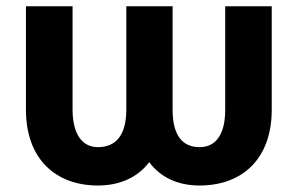

<svg xmlns="http://www.w3.org/2000/svg" viewBox="-20 -565 919 595"><path d="M60.4 -225.1C60.4 -71 153.8 9.9 283.4 9.9C350.1 9.9 406.2 -14.6 442.5 -62.5C478 -14.6 532 9.9 598.4 9.9C729.8 9.9 822.1 -71.7 822.1 -225.1V-545.5H677.9V-225.1C677.9 -149.5 649.9 -109 598.4 -109C542.3 -109 514.9 -149.5 514.9 -225.1V-545.5H371.4V-225.1C371.4 -149.5 341.6 -109 283.4 -109C233 -109 204.9 -152 204.9 -225.1V-545.5H60.4Z"/></svg>

Font: Karasuma Gothic
Style: Bold
Weight: 700
Designer: Rasmus Andersson / Ryoko Nishizuka
Foundry: Genbu
Version: Version 1.00